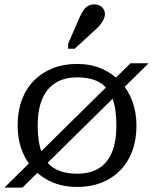

<svg xmlns="http://www.w3.org/2000/svg" viewBox="-32 -837 694 871"><path d="M-12 14 560 -550H642L70 14ZM139 -268Q139 -193 157.5 -144.5Q176 -96 216 -72.5Q256 -49 318 -49Q377 -49 416.5 -73.5Q456 -98 476 -146.5Q496 -195 496 -268Q496 -344 477.5 -392Q459 -440 420 -463Q381 -486 318 -486Q259 -486 219 -460.5Q179 -435 159 -386.5Q139 -338 139 -268ZM48 -268Q48 -332 67 -383.5Q86 -435 122 -471.5Q158 -508 207.5 -527.5Q257 -547 318 -547Q379 -547 428 -526Q477 -505 513 -467.5Q549 -430 568 -379Q587 -328 587 -268Q587 -182 553.5 -119.5Q520 -57 459.5 -23Q399 11 318 11Q237 11 176 -25Q115 -61 81.5 -124Q48 -187 48 -268ZM330 -760Q338 -778 347 -791Q356 -804 368 -810.5Q380 -817 395 -817Q418 -817 431 -804Q444 -791 444 -773Q444 -762 439 -751Q434 -740 426 -729Q418 -718 407 -708L307 -616H277V-639Z"/></svg>

Font: Roboto Serif
Style: Regular
Weight: 400
Designer: Greg Gazdowicz
Foundry: Commercial Type
Version: Version 1.008